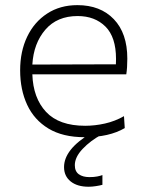

<svg xmlns="http://www.w3.org/2000/svg" viewBox="-20 -525 568 748"><path d="M309.5 9.5Q224.5 9.5 168.8 -24.2Q113 -58 85.8 -116.8Q58.5 -175.5 58.5 -251Q58.5 -325 86 -382.2Q113.5 -439.5 163.8 -472.2Q214 -505 281.5 -505Q371 -505 423.5 -450.2Q476 -395.5 476 -296.5Q476 -261 472 -235.5H106Q109 -143 159.5 -89Q210 -35 312 -35Q350 -35 389 -43.8Q428 -52.5 463 -72.5L466 -26Q405.5 9.5 309.5 9.5ZM282.5 -462.5Q202.5 -462.5 156.8 -409.5Q111 -356.5 106 -273.5L431.5 -274.5Q432 -283.5 432 -295.5Q432 -380.5 390.8 -421.5Q349.5 -462.5 282.5 -462.5ZM325 202.5Q281 202.5 255.2 181.8Q229.5 161 229.5 126Q229.5 91.5 255.5 58.5Q281.5 25.5 337 -8V-19.5L361.5 -21L375 0Q333 22.5 302.2 54.8Q271.5 87 271.5 118.5Q271.5 142.5 287 153.8Q302.5 165 328.5 165Q346 165 358.8 162.5Q371.5 160 379 157V195Q368 198 353.2 200.2Q338.5 202.5 325 202.5Z"/></svg>

Font: Commissioner ExtraLight
Style: Regular
Weight: 200
Designer: Kostas Bartsokas
Foundry: Kostas Bartsokas
Version: Version 1.000; ttfautohint (v1.8.3)